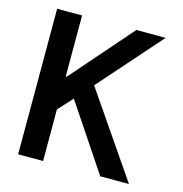

<svg xmlns="http://www.w3.org/2000/svg" viewBox="-104 -796 851 892"><g transform="rotate(15 321.5 -350.0)"><path d="M62 0V-700H182V-407H187L443 -700H584L320 -401L595 0H457L245 -317L182 -248V0Z"/></g></svg>

Font: Lopes Sans SemiBold
Style: Regular
Weight: 600
Designer: Gabriel Lam, Diego Maldonado
Foundry: TypeRant, Foresti Design
Version: Version 4.000